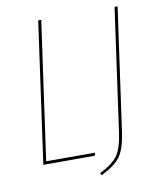

<svg xmlns="http://www.w3.org/2000/svg" viewBox="-86 -749 755 913"><g transform="rotate(-10 291.5 -292.5)"><path d="M175.8 -680.7 82 -14.2H318.8L314 0H65.9L161.1 -680.7ZM544.4 -680.7 460.9 -86.4Q449.7 -9.3 424.1 27.1Q398.4 63.5 330.1 96.7L325.2 85.9Q388.7 54.2 412.6 19.8Q436.5 -14.6 446.8 -87.9L529.8 -680.7Z"/></g></svg>

Font: Fira Sans Compressed Hair
Style: Italic
Weight: 100
Width: 3
Italic angle: -8°
Designer: Carrois Corporate & Edenspiekermann AG
Foundry: Carrois Corporate GbR & Edenspiekermann AG
Version: Version 4.203;PS 004.203;hotconv 1.0.88;makeotf.lib2.5.64775